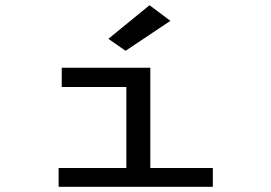

<svg xmlns="http://www.w3.org/2000/svg" viewBox="-20 -717 1040 737"><path d="M462 -522 634 -637 554 -697 396 -568ZM205 0H797V-72H557V-457H217V-383H465V-72H205Z"/></svg>

Font: Inconsolata UltraExpanded
Style: Regular
Weight: 400
Width: 9
Monospace: yes
Designer: Raph Levien, Cyreal, Brenton Simpson
Foundry: Raph Levien, Cyreal, Google
Version: Version 3.100